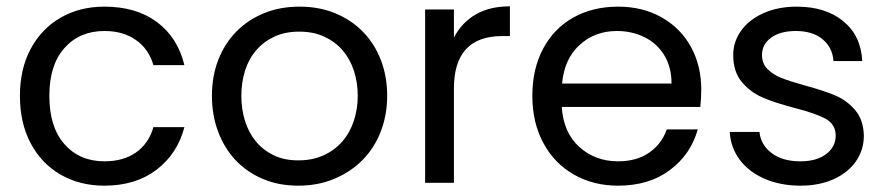

<svg xmlns="http://www.w3.org/2000/svg" viewBox="-20 -578 2802 607"><path d="M43 -275Q43 -360 77 -423.5Q111 -487 171.5 -522Q232 -557 310 -557Q411 -557 476.5 -508Q542 -459 563 -372H465Q451 -422 410.5 -451Q370 -480 310 -480Q232 -480 184 -426.5Q136 -373 136 -275Q136 -176 184 -122Q232 -68 310 -68Q370 -68 410 -96Q450 -124 465 -176H563Q541 -92 475 -41.5Q409 9 310 9Q232 9 171.5 -26Q111 -61 77 -125Q43 -189 43 -275Z M923 9Q861 9 810.5 -12.5Q760 -34 724.5 -72Q689 -110 669.5 -162Q650 -214 650 -275Q650 -337 670 -388.5Q690 -440 726.5 -477.5Q763 -515 814 -536Q865 -557 927 -557Q989 -557 1040 -536Q1091 -515 1127.5 -477.5Q1164 -440 1184 -388.5Q1204 -337 1204 -275Q1204 -214 1183.5 -161.5Q1163 -109 1125.5 -71.5Q1088 -34 1036.5 -12.5Q985 9 923 9ZM923 -71Q968 -71 1003 -87Q1038 -103 1062 -130.5Q1086 -158 1098.5 -195.5Q1111 -233 1111 -275Q1111 -317 1099 -354Q1087 -391 1063.5 -418.5Q1040 -446 1005.5 -462Q971 -478 926 -478Q881 -478 847 -462Q813 -446 789.5 -418.5Q766 -391 754.5 -354Q743 -317 743 -275Q743 -233 754.5 -196Q766 -159 788.5 -131.5Q811 -104 844.5 -87.5Q878 -71 923 -71Z M1415 -459Q1439 -506 1483.5 -532Q1528 -558 1592 -558V-464H1568Q1415 -464 1415 -298V0H1324V-548H1415Z M2197 -295Q2197 -269 2194 -240H1756Q1761 -159 1811.5 -113.5Q1862 -68 1934 -68Q1993 -68 2032.5 -95.5Q2072 -123 2088 -169H2186Q2164 -90 2098 -40.5Q2032 9 1934 9Q1856 9 1794.5 -26Q1733 -61 1698 -125.5Q1663 -190 1663 -275Q1663 -360 1697 -424Q1731 -488 1792.5 -522.5Q1854 -557 1934 -557Q2012 -557 2072 -523Q2132 -489 2164.5 -429.5Q2197 -370 2197 -295ZM2103 -314Q2103 -366 2080 -403.5Q2057 -441 2017.5 -460.5Q1978 -480 1930 -480Q1861 -480 1812.5 -436Q1764 -392 1757 -314Z M2511 9Q2448 9 2398 -12.5Q2348 -34 2319 -72.5Q2290 -111 2287 -161H2381Q2385 -120 2419.5 -94Q2454 -68 2510 -68Q2562 -68 2592 -91Q2622 -114 2622 -149Q2622 -185 2590 -202.5Q2558 -220 2491 -237Q2430 -253 2391.5 -269.5Q2353 -286 2325.5 -318.5Q2298 -351 2298 -404Q2298 -446 2323 -481Q2348 -516 2394 -536.5Q2440 -557 2499 -557Q2590 -557 2646 -511Q2702 -465 2706 -385H2615Q2612 -428 2580.5 -454Q2549 -480 2496 -480Q2447 -480 2418 -459Q2389 -438 2389 -404Q2389 -377 2406.5 -359.5Q2424 -342 2450.5 -331.5Q2477 -321 2524 -308Q2583 -292 2620 -276.5Q2657 -261 2683.5 -230Q2710 -199 2711 -149Q2711 -104 2686 -68Q2661 -32 2615.5 -11.5Q2570 9 2511 9Z"/></svg>

Font: A Bank Premium Regular
Style: Regular
Weight: 400
Designer: Ninad Kale (Devanagari), Jonny Pinhorn (Latin), Htun Naung (Myanmar)
Foundry: Indian Type Foundry
Version: 4.004